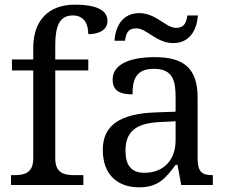

<svg xmlns="http://www.w3.org/2000/svg" viewBox="-20 -790 972 820"><path d="M27 0H336V-42H298C253 -42 216 -51 216 -114V-489H357V-536H216V-595C216 -679 234 -724 291 -724C342 -724 357 -684 357 -644C405 -644 439 -664 439 -700C439 -741 403 -770 299 -770C190 -770 122 -705 122 -586V-536H31V-489H122V-114C122 -51 85 -42 40 -42H27Z M720 -606C791 -606 821 -663 825 -724H780C776 -697 770 -671 731 -671C689 -671 646 -734 575 -734C503 -734 473 -677 469 -616H514C518 -643 523 -669 563 -669C606 -669 648 -606 720 -606ZM574 10C657 10 688 -30 730 -86H738L754 0H889V-42H886C841 -42 824 -58 824 -114V-373C824 -500 763 -546 641 -546C542 -546 461 -519 461 -450C461 -404 490 -387 546 -387C546 -450 560 -496 637 -496C719 -496 730 -445 730 -373V-313L647 -310C494 -305 419 -256 419 -150C419 -41 485 10 574 10ZM597 -52C542 -52 516 -83 516 -145C516 -223 553 -264 666 -269L730 -272V-191C730 -106 678 -52 597 -52Z"/></svg>

Font: Noto Serif Devanagari
Style: Regular
Weight: 400
Designer: Universal Thirst, Indian Type Foundry and the Monotype Design Team
Foundry: Monotype Imaging Inc.
Version: Version 2.004